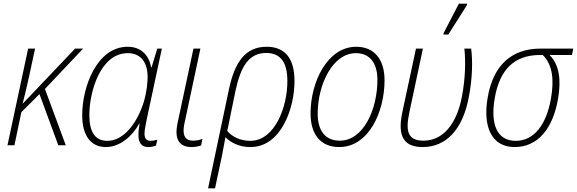

<svg xmlns="http://www.w3.org/2000/svg" viewBox="-20 -795 3158 1051"><path d="M21 0H59L97 -181L196 -280L299 0H340L226 -308L435 -529H391L105 -228H104C116 -274 128 -326 140 -380L172 -529H134Z M559 10C640 10 707 -54 742 -118H744C731 -43 734 10 793 10C805 10 821 7 834 2L841 -30C827 -26 814 -24 805 -24C779 -24 771 -40 771 -64C771 -83 777 -109 782 -136L866 -529H841L810 -427H807C796 -492 752 -539 679 -539C511 -539 430 -321 430 -164C430 -52 478 10 559 10ZM568 -24C501 -24 469 -72 469 -165C469 -288 527 -504 680 -504C744 -504 788 -461 788 -374C788 -345 784 -296 768 -240C733 -125 659 -24 568 -24Z M1026 10C1049 10 1067 6 1081 1L1088 -35C1072 -28 1053 -25 1036 -25C1002 -25 985 -43 985 -80C985 -91 986 -105 990 -121L1077 -529H1039L951 -117C948 -100 946 -85 946 -72C946 -16 978 10 1026 10Z M1233 -305 1119 236H1157L1196 53C1202 21 1208 -9 1214 -44C1242 -15 1289 10 1351 10C1522 10 1594 -210 1592 -356C1591 -475 1540 -539 1440 -539C1324 -539 1265 -457 1233 -305ZM1350 -24C1295 -24 1250 -47 1224 -78L1268 -293C1297 -431 1342 -505 1437 -505C1517 -505 1552 -452 1553 -356C1555 -214 1486 -24 1350 -24Z M1837 10C1998 10 2085 -182 2085 -356C2085 -468 2030 -539 1930 -539C1772 -539 1680 -346 1680 -174C1680 -59 1735 10 1837 10ZM1840 -25C1760 -25 1719 -80 1719 -173C1719 -331 1800 -504 1928 -504C2008 -504 2046 -445 2046 -358C2046 -197 1970 -25 1840 -25Z M2407 -606H2434L2536 -767L2537 -775H2492L2409 -615ZM2294 10C2422 10 2514 -86 2547 -267C2566 -368 2568 -462 2559 -529H2522C2529 -461 2528 -369 2509 -269C2480 -112 2402 -25 2299 -25C2216 -25 2197 -70 2221 -181L2295 -529H2257L2182 -179C2154 -46 2193 10 2294 10Z M2797 10C2924 10 3007 -91 3035 -256C3052 -355 3043 -440 2988 -494H3111L3118 -529H2939C2778 -529 2678 -435 2649 -258C2623 -104 2669 10 2797 10ZM2803 -24C2699 -24 2664 -117 2688 -257C2715 -414 2795 -494 2936 -494H2951C3007 -439 3013 -354 2996 -256C2971 -113 2904 -24 2803 -24Z"/></svg>

Font: Noto Sans SemiCondensed ExtraLight
Style: Italic
Weight: 200
Width: 4
Italic angle: -12°
Designer: Monotype Design Team
Foundry: Monotype Imaging Inc.
Version: Version 2.013